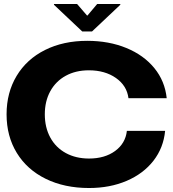

<svg xmlns="http://www.w3.org/2000/svg" viewBox="-20 -931 870 964"><path d="M427 13Q304 13 210 -33Q116 -79 64.5 -163Q13 -247 13 -357Q13 -466 63.5 -550Q114 -634 206 -680Q298 -726 418 -726Q527 -726 614.5 -690Q702 -654 755 -589Q808 -524 817 -438H625Q617 -501 562 -539.5Q507 -578 426 -578Q360 -578 310 -550.5Q260 -523 232.5 -473Q205 -423 205 -357Q205 -291 232.5 -240.5Q260 -190 310.5 -162.5Q361 -135 427 -135Q506 -135 558 -173Q610 -211 617 -274H809Q801 -189 750.5 -124Q700 -59 616 -23Q532 13 427 13ZM584 -907 442 -773H393L251 -907V-911H367L417 -853H419L468 -911H584Z"/></svg>

Font: Non Bureau Extended
Style: Bold
Weight: 700
Width: 7
Designer: Jona Saucedo
Foundry: Non Foundry
Version: Version 1.000; ttfautohint (v1.8.4)